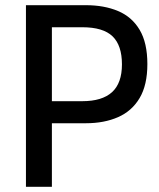

<svg xmlns="http://www.w3.org/2000/svg" viewBox="-20 -720 612 740"><path d="M80 0V-700H311Q381.5 -700 435 -677.5Q488.5 -655 518.2 -605Q548 -555 548 -473Q548 -392.5 518.2 -342.2Q488.5 -292 435 -268.5Q381.5 -245 311 -245H180V0ZM180 -330H297Q373.5 -330 411.8 -364.8Q450 -399.5 450 -472Q450 -545 413.8 -580Q377.5 -615 297 -615H180Z"/></svg>

Font: Cabin Resolve
Style: Regular-Resolve
Weight: 400
Designer: Pablo Impallari
Foundry: Pablo Impallari. http://www.impallari.com Igino Marini. http://www.ikern.com
Version: Version 3.001